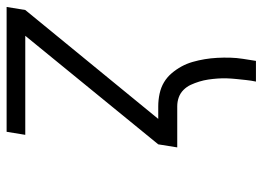

<svg xmlns="http://www.w3.org/2000/svg" viewBox="-150 -436 775 566"><g transform="rotate(90 237.0 -152.5)"><path d="M342 215H-26L-17 160L304 -232H267Q248 -232 229.5 -236Q211 -240 196 -249Q181 -258 169.5 -271.5Q158 -285 149.5 -300.5Q141 -316 136 -333.5Q131 -351 128 -369Q125 -387 124 -406Q123 -425 123.5 -444Q124 -463 127 -482Q130 -501 133 -520H194Q191 -506 189.5 -491.5Q188 -477 186.5 -463Q185 -449 184.5 -435Q184 -421 185 -407Q186 -393 188 -379.5Q190 -366 194 -353Q198 -340 203.5 -328Q209 -316 218.5 -306.5Q228 -297 240.5 -292.5Q253 -288 267 -288H388L379 -232L59 160H351Z"/></g></svg>

Font: Iosevka Term Curly Light
Style: Italic
Weight: 300
Italic angle: -9°
Designer: Belleve Invis
Foundry: Belleve Invis
Version: Version 32.3.0